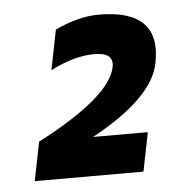

<svg xmlns="http://www.w3.org/2000/svg" viewBox="-36 -733 387 421"><g transform="rotate(-5 157.0 -522.0)"><path d="M24.4 -346.7 41.5 -432.1Q203.6 -516.6 216.3 -581.1Q222.7 -612.8 178.7 -612.8Q134.8 -612.8 82 -585.9L99.6 -673.8Q151.9 -698.2 195.8 -698.2Q334 -698.2 310.5 -581.1Q295.4 -505.4 160.2 -432.1H280.8L263.7 -346.7Z"/></g></svg>

Font: Sansation
Style: Bold Italic
Weight: 700
Designer: Bernd Montag
Version: Version 1.301